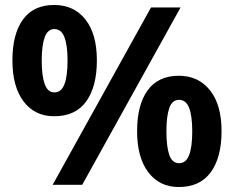

<svg xmlns="http://www.w3.org/2000/svg" viewBox="-20 -744 942 773"><path d="M198 -724Q278 -724 324 -665.5Q370 -607 370 -501Q370 -395 327 -335.5Q284 -276 198 -276Q120 -276 75 -335.5Q30 -395 30 -501Q30 -607 72.5 -665.5Q115 -724 198 -724ZM707 -714 311 0H192L588 -714ZM199 -627Q172 -627 160 -594Q148 -561 148 -500Q148 -439 160 -405.5Q172 -372 199 -372Q227 -372 239.5 -405Q252 -438 252 -500Q252 -561 239.5 -594Q227 -627 199 -627ZM700 -439Q779 -439 825.5 -380.5Q872 -322 872 -216Q872 -110 828.5 -50.5Q785 9 700 9Q622 9 577 -50.5Q532 -110 532 -216Q532 -322 574.5 -380.5Q617 -439 700 -439ZM701 -342Q673 -342 661.5 -309Q650 -276 650 -215Q650 -154 661.5 -120.5Q673 -87 701 -87Q729 -87 741.5 -120Q754 -153 754 -215Q754 -277 741.5 -309.5Q729 -342 701 -342Z"/></svg>

Font: Noto Sans Georgian Bold
Style: Regular
Weight: 700
Designer: Monotype Design Team, Akaki Razmadze
Foundry: Google LLC
Version: Version 2.005; ttfautohint (v1.8.4.7-5d5b)